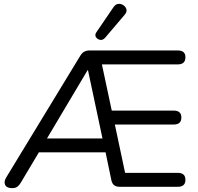

<svg xmlns="http://www.w3.org/2000/svg" viewBox="-20 -966 1022 993"><path d="M523 -770Q511 -757 497 -760Q483 -763 476 -774.5Q469 -786 479 -800L567 -929Q578 -945 592.5 -946Q607 -947 619 -938.5Q631 -930 634 -917Q637 -904 625 -890ZM43 7Q14 7 6.5 -10Q-1 -27 12 -48L396 -679Q412 -705 442 -705H900Q939 -705 939 -670Q939 -633 900 -633H507L558 -394H879Q918 -394 918 -358Q918 -322 879 -322H574L627 -72H900Q939 -72 939 -36Q939 0 900 0H598Q563 0 556 -34L526 -178H181L88 -22Q80 -8 70 -0.5Q60 7 43 7ZM433 -603 223 -250H510L435 -603Z"/></svg>

Font: Chiron GoRound TC N
Style: Regular
Weight: 350
Designer: Ryoko NISHIZUKA 西塚涼子 (kana, bopomofo & ideographs); Paul D. Hunt (Latin, Greek & Cyrillic); Sandoll Communications 산돌커뮤니
Foundry: Adobe
Version: Version 1.000;hotconv 1.1.1;makeotfexe 2.6.0